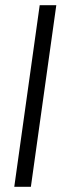

<svg xmlns="http://www.w3.org/2000/svg" viewBox="-20 -720 250 740"><path d="M197 -700 99 0H35L133 -700Z"/></svg>

Font: Pathway Extreme Condensed ExtraLight
Style: Italic
Weight: 250
Width: 3
Italic angle: -8°
Version: Version 1.001;gftools[0.9.26]